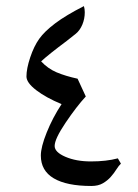

<svg xmlns="http://www.w3.org/2000/svg" viewBox="-20 -616 460 638"><path d="M67.9 -361.8Q67.9 -387.7 80.3 -425Q92.8 -462.4 110.4 -487.1Q127.9 -511.7 163.6 -538.6Q199.2 -565.4 258.8 -595.7Q261.7 -586.4 261.7 -575.2Q261.7 -553.7 253.7 -534.4Q245.6 -515.1 231.9 -503.9L201.7 -480Q141.6 -435.1 116.7 -412.1Q138.7 -388.2 168 -375.7Q197.3 -363.3 237.8 -354.5L265.1 -295.4Q234.4 -262.2 198 -208.3Q161.6 -154.3 161.6 -130.9Q161.6 -110.4 197.3 -95Q232.9 -79.6 282.2 -79.6Q333.5 -79.6 371.6 -89.8L381.8 -72.3Q374.5 -65.4 366.7 -53Q358.9 -40.5 348.1 -28.3Q337.4 -16.1 322 -7.1Q306.6 2 283.7 2Q201.7 2 158.7 -23.4Q115.7 -48.8 115.7 -99.1Q115.7 -127.4 135.3 -176Q154.8 -224.6 184.6 -270Q132.8 -291.5 100.3 -316.4Q67.9 -341.3 67.9 -361.8Z"/></svg>

Font: Noto Naskh Arabic
Style: Regular
Weight: 400
Designer: Monotype Design team
Foundry: Monotype Imaging Inc.
Version: Version 1.01